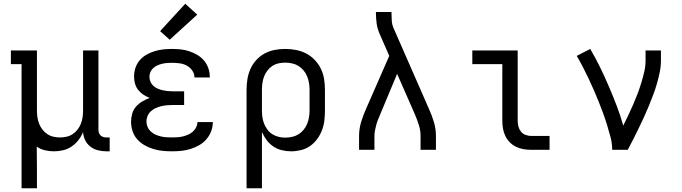

<svg xmlns="http://www.w3.org/2000/svg" viewBox="-20 -799 3640 1024"><path d="M95 205V-457H38V-530H177V-210Q177 -192 179.5 -174Q182 -156 188.5 -139.5Q195 -123 206 -108.5Q217 -94 232 -84Q247 -74 264.5 -70Q282 -66 300 -66Q318 -66 335.5 -70Q353 -74 368 -84Q383 -94 394 -108.5Q405 -123 411.5 -139.5Q418 -156 420.5 -174Q423 -192 423 -210V-530H505V-108Q505 -99 507.5 -91Q510 -83 516 -77Q522 -71 530.5 -68.5Q539 -66 547 -66H565V8H547Q525 8 502.5 2.5Q480 -3 462 -17Q444 -31 434 -52Q424 -73 423 -95Q414 -72 398.5 -52Q383 -32 362.5 -18Q342 -4 317.5 2Q293 8 268 8Q244 8 220 2.5Q196 -3 176 -17Q176 13 176.5 43Q177 73 177 102V205Z M897 8Q872 8 847 5.5Q822 3 797.5 -4.5Q773 -12 751 -24.5Q729 -37 712 -56Q695 -75 687 -99.5Q679 -124 679 -149Q679 -171 685 -192.5Q691 -214 705.5 -230.5Q720 -247 739 -258Q758 -269 778 -277Q760 -284 744 -294.5Q728 -305 716.5 -320Q705 -335 700 -353.5Q695 -372 695 -391Q695 -415 702.5 -437.5Q710 -460 725.5 -478Q741 -496 761.5 -507.5Q782 -519 804.5 -526Q827 -533 850.5 -535.5Q874 -538 897 -538Q921 -538 944.5 -535.5Q968 -533 990 -525.5Q1012 -518 1032.5 -506Q1053 -494 1068 -476Q1083 -458 1091 -435.5Q1099 -413 1099 -389Q1099 -388 1099 -387.5Q1099 -387 1099 -386H1017Q1017 -387 1017 -387Q1017 -387 1017 -387Q1017 -407 1004.5 -424Q992 -441 974.5 -450Q957 -459 937 -461.5Q917 -464 897 -464Q884 -464 871 -463Q858 -462 845 -459Q832 -456 820 -450.5Q808 -445 798 -436.5Q788 -428 782.5 -415.5Q777 -403 777 -390Q777 -376 782.5 -363Q788 -350 798 -341Q808 -332 820.5 -326.5Q833 -321 846 -318Q859 -315 872.5 -313.5Q886 -312 900 -312H962V-239H900Q885 -239 869.5 -237.5Q854 -236 839 -232.5Q824 -229 810 -222.5Q796 -216 784.5 -205.5Q773 -195 767 -180.5Q761 -166 761 -151Q761 -136 767 -122Q773 -108 784.5 -97.5Q796 -87 809.5 -81Q823 -75 837.5 -71.5Q852 -68 867 -67Q882 -66 897 -66Q912 -66 926.5 -67Q941 -68 955.5 -71.5Q970 -75 983.5 -81Q997 -87 1008 -96.5Q1019 -106 1026 -120Q1033 -134 1033 -148H1115Q1115 -148 1115 -148Q1115 -148 1115 -147Q1115 -122 1106 -98.5Q1097 -75 1080.5 -56Q1064 -37 1042 -24.5Q1020 -12 996 -4.5Q972 3 947 5.5Q922 8 897 8ZM885 -587 834 -633 968 -779 1032 -721Z M1295 205V-320Q1295 -348 1299.5 -376.5Q1304 -405 1315.5 -431Q1327 -457 1346.5 -478.5Q1366 -500 1391 -513.5Q1416 -527 1444 -532.5Q1472 -538 1501 -538Q1530 -538 1558.5 -532.5Q1587 -527 1612.5 -514Q1638 -501 1658.5 -479.5Q1679 -458 1691.5 -432Q1704 -406 1708.5 -377.5Q1713 -349 1713 -320V-210Q1713 -183 1710 -156.5Q1707 -130 1697.5 -105Q1688 -80 1672 -58Q1656 -36 1634 -20.5Q1612 -5 1585.5 1.5Q1559 8 1533 8Q1508 8 1483 2Q1458 -4 1437.5 -18Q1417 -32 1402 -52Q1387 -72 1377 -95V205ZM1501 -65Q1519 -65 1537.5 -69Q1556 -73 1571.5 -82.5Q1587 -92 1599 -106.5Q1611 -121 1618 -138Q1625 -155 1628 -173.5Q1631 -192 1631 -210V-320Q1631 -338 1628 -356.5Q1625 -375 1618 -392Q1611 -409 1599 -423.5Q1587 -438 1571.5 -447.5Q1556 -457 1537.5 -461Q1519 -465 1501 -465Q1483 -465 1465 -461Q1447 -457 1432 -447Q1417 -437 1406 -422.5Q1395 -408 1388.5 -391Q1382 -374 1379.5 -356Q1377 -338 1377 -320V-210Q1377 -192 1379.5 -174Q1382 -156 1388.5 -139.5Q1395 -123 1406 -108Q1417 -93 1432 -83.5Q1447 -74 1465 -69.5Q1483 -65 1501 -65Z M1895 0V-74Q1895 -112 1906 -148.5Q1917 -185 1933 -220L2056 -501L2004 -620Q1993 -645 1989 -672.5Q1985 -700 1985 -728V-735H2068V-728Q2068 -708 2069.5 -687.5Q2071 -667 2079 -649L2267 -220Q2283 -185 2294 -148.5Q2305 -112 2305 -74V0H2223V-74Q2223 -104 2213.5 -133.5Q2204 -163 2192 -191L2098 -405L2009 -192Q2003 -177 1997 -163Q1991 -149 1987 -134Q1983 -119 1980 -104Q1977 -89 1977 -74V0Z M2813 0Q2793 0 2772 -3.5Q2751 -7 2732.5 -16Q2714 -25 2699 -40Q2684 -55 2675 -74Q2666 -93 2662.5 -113.5Q2659 -134 2659 -155V-457H2499V-530H2741V-155Q2741 -139 2745 -124Q2749 -109 2758.5 -97Q2768 -85 2783 -79.5Q2798 -74 2813 -74H2911V0Z M3245 0Q3245 -34 3236.5 -66.5Q3228 -99 3218 -131.5Q3208 -164 3196.5 -195.5Q3185 -227 3172.5 -258Q3160 -289 3146.5 -320Q3133 -351 3118.5 -381.5Q3104 -412 3088.5 -442Q3073 -472 3056 -501L3128 -538Q3156 -490 3180.5 -440Q3205 -390 3227 -338.5Q3249 -287 3269 -235Q3289 -183 3304 -129Q3318 -157 3331 -184.5Q3344 -212 3356.5 -240.5Q3369 -269 3380 -298Q3391 -327 3400 -356.5Q3409 -386 3416 -416Q3423 -446 3423 -477V-530H3505V-477Q3505 -445 3498.5 -413.5Q3492 -382 3483 -351Q3474 -320 3462.5 -290Q3451 -260 3439 -230.5Q3427 -201 3413.5 -172Q3400 -143 3386 -114Q3372 -85 3357.5 -56.5Q3343 -28 3328 0Z"/></svg>

Font: Iosevka Curly Slab Extended
Style: Regular
Weight: 400
Width: 7
Monospace: yes
Designer: Belleve Invis
Foundry: Belleve Invis
Version: Version 11.1.0; ttfautohint (v1.8.3)